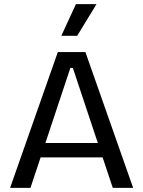

<svg xmlns="http://www.w3.org/2000/svg" viewBox="-20 -913 695 933"><path d="M29 0 261 -660H395L627 0H528L334 -583H322L128 0ZM139 -148V-218H528V-148ZM355 -739H278L349 -893H449Z"/></svg>

Font: Bricolage Grotesque 17pt
Style: Regular
Weight: 400
Version: Version 1.001;gftools[0.9.33.dev8+g029e19f]